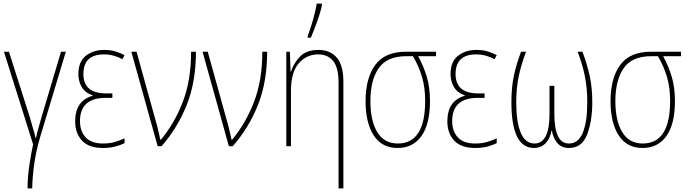

<svg xmlns="http://www.w3.org/2000/svg" viewBox="-20 -817 3847 1073"><path d="M321 -528 214 -169Q203 -129 195 -102Q187 -75 181 -45H179Q173 -73 163.5 -103Q154 -133 145 -167L30 -528H2L165 -10Q155 34 144.5 103.5Q134 173 134 236H160Q161 175 171 101.5Q181 28 204 -50L348 -528Z M573 -295Q446 -295 446 -403Q446 -513 561 -513Q591 -513 618 -505Q645 -497 664 -486L676 -509Q651 -522 624 -530Q597 -538 562 -538Q502 -538 460 -505.5Q418 -473 418 -403Q418 -363 436.5 -331Q455 -299 498 -284V-282Q400 -254 400 -139Q400 -73 438 -31.5Q476 10 556 10Q596 10 626 1.5Q656 -7 676 -17V-44Q653 -33 623 -24Q593 -15 556 -15Q490 -15 458.5 -49.5Q427 -84 427 -140Q427 -270 570 -270H608V-295Z M861 0H883Q973 -103 1024 -231.5Q1075 -360 1075 -528H1048Q1048 -368 1001.5 -247.5Q955 -127 879 -36H876Q872 -55 867 -77Q862 -99 859 -110L743 -528H714Z M1259 0H1281Q1371 -103 1422 -231.5Q1473 -360 1473 -528H1446Q1446 -368 1399.5 -247.5Q1353 -127 1277 -36H1274Q1270 -55 1265 -77Q1260 -99 1257 -110L1141 -528H1112Z M1717 -606Q1733 -643 1751.5 -693.5Q1770 -744 1779 -787V-797H1750Q1744 -757 1728 -702Q1712 -647 1699 -614V-606ZM1606 -416H1604L1600 -528H1580V0H1606V-309Q1606 -413 1649.5 -463Q1693 -513 1758 -513Q1812 -513 1842 -476Q1872 -439 1872 -355V236H1899V-361Q1899 -452 1862 -495Q1825 -538 1760 -538Q1691 -538 1655 -499Q1619 -460 1606 -416Z M2317 -503H2417V-528H2249Q2131 -528 2077 -454Q2023 -380 2023 -252Q2023 -131 2068.5 -60.5Q2114 10 2202 10Q2288 10 2335.5 -57Q2383 -124 2383 -253Q2383 -327 2365.5 -386.5Q2348 -446 2317 -503ZM2251 -503H2288Q2321 -446 2338.5 -387Q2356 -328 2356 -253Q2356 -15 2203 -15Q2127 -15 2088.5 -78.5Q2050 -142 2050 -252Q2050 -369 2096.5 -436Q2143 -503 2251 -503Z M2653 -295Q2526 -295 2526 -403Q2526 -513 2641 -513Q2671 -513 2698 -505Q2725 -497 2744 -486L2756 -509Q2731 -522 2704 -530Q2677 -538 2642 -538Q2582 -538 2540 -505.5Q2498 -473 2498 -403Q2498 -363 2516.5 -331Q2535 -299 2578 -284V-282Q2480 -254 2480 -139Q2480 -73 2518 -31.5Q2556 10 2636 10Q2676 10 2706 1.5Q2736 -7 2756 -17V-44Q2733 -33 2703 -24Q2673 -15 2636 -15Q2570 -15 2538.5 -49.5Q2507 -84 2507 -140Q2507 -270 2650 -270H2688V-295Z M3208 -528Q3235 -459 3248.5 -391.5Q3262 -324 3262 -245Q3262 -136 3237 -75.5Q3212 -15 3159 -15Q3078 -15 3078 -182V-337H3051V-182Q3051 -15 2967 -15Q2916 -15 2890.5 -74.5Q2865 -134 2865 -244Q2865 -325 2879 -391Q2893 -457 2920 -528H2892Q2866 -460 2852 -395Q2838 -330 2838 -246Q2838 10 2964 10Q3003 10 3029 -16.5Q3055 -43 3062 -87H3064Q3072 -43 3095.5 -16.5Q3119 10 3160 10Q3232 10 3261 -65Q3290 -140 3290 -246Q3290 -328 3275.5 -393.5Q3261 -459 3235 -528Z M3686 -503H3786V-528H3618Q3500 -528 3446 -454Q3392 -380 3392 -252Q3392 -131 3437.5 -60.5Q3483 10 3571 10Q3657 10 3704.5 -57Q3752 -124 3752 -253Q3752 -327 3734.5 -386.5Q3717 -446 3686 -503ZM3620 -503H3657Q3690 -446 3707.5 -387Q3725 -328 3725 -253Q3725 -15 3572 -15Q3496 -15 3457.5 -78.5Q3419 -142 3419 -252Q3419 -369 3465.5 -436Q3512 -503 3620 -503Z"/></svg>

Font: Noto Sans Display SemiCondensed Thin
Style: Regular
Weight: 250
Width: 4
Designer: Monotype Design team
Foundry: Monotype Imaging Inc.
Version: 1.000